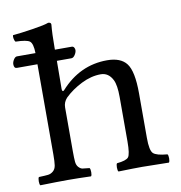

<svg xmlns="http://www.w3.org/2000/svg" viewBox="-79 -771 798 847"><g transform="rotate(-10 320.0 -348.0)"><path d="M201 -317V-122Q201 -90 202.5 -74Q204 -58 212.5 -49Q221 -40 229.5 -38.5Q238 -37 261 -35Q265 -30 265 -16Q265 -2 261 2Q201 0 158 0Q112 0 34 2Q30 -2 30 -16Q30 -30 34 -35Q63 -36 75.5 -37.5Q88 -39 98.5 -48Q109 -57 111.5 -73.5Q114 -90 114 -122V-526H22Q9 -526 9 -544Q9 -554 16 -565Q23 -576 31 -576H114Q113 -619 99.5 -629.5Q86 -640 36 -641Q32 -645 30 -655Q28 -665 30 -671Q64 -674 119.5 -682.5Q175 -691 192 -698Q205 -698 205 -688Q201 -648 201 -583V-576H276Q283 -576 286.5 -570.5Q290 -565 290 -559Q290 -549 282.5 -537.5Q275 -526 266 -526H201L200 -400Q200 -394 202 -391.5Q204 -389 206 -390Q208 -391 210 -393Q297 -490 419 -490Q480 -490 506 -456Q533 -421 533 -322V-122Q533 -66 547 -52.5Q561 -39 610 -35Q614 -30 614 -16.5Q614 -3 610 2Q524 0 490 0Q455 0 384 2Q380 -2 380 -16.5Q380 -31 384 -35Q425 -39 435.5 -51.5Q446 -64 446 -122V-321Q446 -374 434 -398Q416 -434 381 -434Q338 -434 294 -412Q250 -390 218 -359Q201 -341 201 -317Z"/></g></svg>

Font: Linux Libertine Mono O
Style: Mono
Weight: 400
Designer: Philipp H. Poll
Foundry: Philipp H. Poll
Version: Version 5.1.7